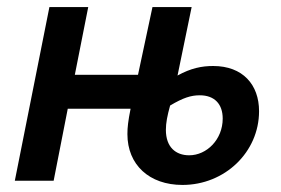

<svg xmlns="http://www.w3.org/2000/svg" viewBox="-20 -512 797 544"><path d="M497 12C617 12 714 -81 714 -197C714 -272 668 -325 584 -325C552 -325 521 -319 483 -298L523 -492H412L371 -300H192L230 -492H120L22 0H132L172 -204H350C343 -169 341 -151 341 -132C341 -45 403 12 497 12ZM516 -72C478 -72 450 -95 450 -144C450 -164 454 -184 462 -213C499 -235 521 -242 546 -242C588 -242 611 -217 611 -176C611 -117 566 -72 516 -72Z"/></svg>

Font: Source Sans Pro Semibold
Style: Italic
Weight: 600
Italic angle: -11°
Designer: Paul D. Hunt
Foundry: Adobe Systems Incorporated
Version: Version 3.006;hotconv 1.0.111;makeotfexe 2.5.65597